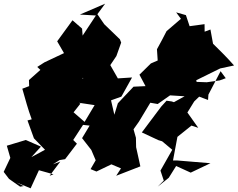

<svg xmlns="http://www.w3.org/2000/svg" viewBox="-69 -958 1289 1041"><path d="M561 -5 692 -56 669 -160 668 -211 655 -257 684 -298 746 -401 786 -394 853 -441 932 -436 874 -404 862 -408 834 -412 805 -380C770 -334 735 -287 700 -240L790 -198L810 -192L865 -146L801 -33L819 21L786 54L846 6L886 -58L965 -22L1072 -73L891 -88H869L893 -216L969 -277L1006 -265L947 -348L984 -408L1011 -434L1059 -416L1061 -445L1127 -572L1155 -534L1122 -522L1052 -512L997 -514L995 -523L1125 -587L1200 -603C1164 -644 1125 -683 1086 -721L1072 -798L1040 -786L1041 -755L1040 -827L959 -816L939 -876L886 -891L912 -856L834 -789C817 -756 800 -723 782 -691L786 -630L749 -614L687 -553L720 -491L655 -488L570 -398L551 -336L533 -414L589 -434L647 -538L570 -533L529 -605L562 -654L588 -727L581 -745L496 -827L459 -881L501 -938L364 -879L451 -874L379 -765L376 -803L324 -848L241 -734L278 -670L172 -620L133 -595L150 -579L88 -524L89 -491L52 -477C68 -421 83 -364 103 -311L80 -305L115 -208L175 -146L101 -106L153 -163L71 -199L-32 -168L-13 -102L-49 -26L-20 12L40 54L59 51L20 31L97 63L142 -35L221 -13L200 -5L258 -82L218 -67L254 -90L284 -95L348 -179L328 -199L391 -296L330 -349L367 -396L321 -425C345 -473 372 -519 397 -566L363 -599L382 -533L315 -492L313 -455L237 -375L294 -346L351 -402L444 -388L380 -281L417 -277L376 -209L426 -145L452 -84L451 -91L422 -41L454 -28L535 -67L587 -45Z"/></svg>

Font: Hussar Lance
Style: ExBdObl
Weight: 700
Foundry: Cannot Into Space Fonts, PlusOne Fonts
Version: Version 2.270